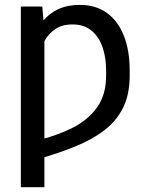

<svg xmlns="http://www.w3.org/2000/svg" viewBox="-20 -573 624 796"><path d="M164.1 -444.3V203.1H66.4V-545.9H155.3ZM138.7 -334 91.8 -293.9Q97.7 -354 113.5 -401.9Q129.4 -449.7 156.2 -483.4Q183.1 -517.1 221.4 -534.9Q259.8 -552.7 310.5 -552.7Q377.9 -552.7 424.1 -518.8Q470.2 -484.9 493.9 -423.8Q517.6 -362.8 517.6 -282.2V-258.8Q517.6 -182.6 491 -127.9Q464.4 -73.2 414.1 -34.2Q363.8 4.9 292.7 33.9Q221.7 63 132.8 87.9V9.8Q215.3 -10.3 280 -42.7Q344.7 -75.2 382.3 -127.7Q419.9 -180.2 419.9 -258.8V-282.2Q419.9 -333.5 405.3 -376.7Q390.6 -419.9 359.6 -445.8Q328.6 -471.7 280.3 -471.7Q237.8 -471.7 209.2 -452.4Q180.7 -433.1 163.6 -401.6Q146.5 -370.1 138.7 -334Z"/></svg>

Font: Inter Tight
Style: Regular
Weight: 400
Designer: Rasmus Andersson
Foundry: rsms
Version: Version 3.002